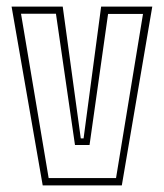

<svg xmlns="http://www.w3.org/2000/svg" viewBox="-20 -560 495 580"><path d="M109 0 15 -540H169.5L224 -142H232.5L285.5 -540H440L348 0ZM127 -22H330.5L412 -518H306.5L250.5 -122H206.5L149 -518.5H43.5Z"/></svg>

Font: Tourney Condensed ExtraLight
Style: Regular
Weight: 200
Width: 3
Designer: Tyler Finck
Foundry: Etcetera Type Co
Version: Version 1.010; ttfautohint (v1.8.3)